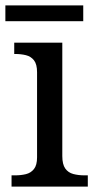

<svg xmlns="http://www.w3.org/2000/svg" viewBox="-20 -695 360 715"><path d="M23 0V-42H36Q58 -42 76.5 -46.5Q95 -51 106.5 -65.5Q118 -80 118 -109V-426Q118 -456 106.5 -470.5Q95 -485 76.5 -489.5Q58 -494 36 -494H33V-536H212V-114Q212 -83 223 -67.5Q234 -52 253 -47Q272 -42 294 -42H307V0ZM0 -616V-675H290V-616Z"/></svg>

Font: Noto Serif Armenian
Style: Regular
Weight: 400
Designer: Monotype Design Team
Foundry: Monotype Imaging Inc.
Version: Version 2.007